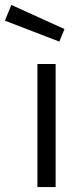

<svg xmlns="http://www.w3.org/2000/svg" viewBox="-80 -760 318 780"><path d="M0 0ZM72 -500H146V0H72ZM-60 -676 -34 -740 182 -642 161 -591Z"/></svg>

Font: Cairo
Style: Regular
Weight: 400
Designer: Mohamed Gaber, the designers of Titillium
Foundry: Kief Type Foundry
Version: Version 2.009; ttfautohint (v1.5.33-1714) -l 8 -r 50 -G 200 